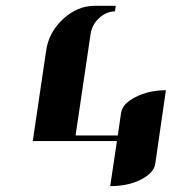

<svg xmlns="http://www.w3.org/2000/svg" viewBox="-20 -635 610 655"><path d="M91.8 -153.8 137.2 -460.9Q146 -524.4 194.8 -569.8Q244.1 -615.2 303.2 -615.2H375L372.1 -596.2Q343.8 -596.2 317.9 -573.2Q293.5 -550.3 289.1 -519L237.8 -172.9H381.8L393.1 -250Q397.5 -281.2 442.9 -304.2Q487.8 -327.1 545.9 -327.1L509.8 -77.1Q505.4 -44.9 460 -22Q416.5 0 356 0L378.9 -153.8Z"/></svg>

Font: Hjet
Style: Italic
Weight: 400
Designer: T. Christopher White
Version: Version 1.2